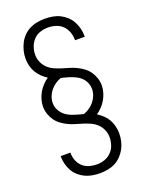

<svg xmlns="http://www.w3.org/2000/svg" viewBox="-176 -905 852 1130"><g transform="rotate(-20 250.0 -340.0)"><path d="M249 143Q225 143 201.5 139Q178 135 156.5 125Q135 115 117 99Q99 83 87.5 62.5Q76 42 70 18.5Q64 -5 64 -29Q64 -29 64 -29.5Q64 -30 64 -31H125Q125 -31 125 -30.5Q125 -30 125 -29Q125 -5 133.5 18Q142 41 159.5 57.5Q177 74 201 81Q225 88 249 88Q274 88 298 79.5Q322 71 339.5 53Q357 35 365 11Q373 -13 373 -38Q373 -62 363.5 -84Q354 -106 337.5 -122Q321 -138 299.5 -148Q278 -158 255.5 -165Q233 -172 210.5 -178.5Q188 -185 167 -195Q146 -205 127 -219Q108 -233 94.5 -252Q81 -271 73.5 -293.5Q66 -316 66 -340Q66 -362 72.5 -384Q79 -406 90 -425.5Q101 -445 117 -462Q133 -479 151 -491Q132 -503 116 -518.5Q100 -534 88.5 -553.5Q77 -573 71.5 -595.5Q66 -618 66 -640Q66 -665 72 -689Q78 -713 89 -734.5Q100 -756 117.5 -774Q135 -792 157 -803Q179 -814 203.5 -818.5Q228 -823 252 -823Q276 -823 300 -819Q324 -815 345.5 -804.5Q367 -794 385 -777.5Q403 -761 414.5 -740Q426 -719 432 -695Q438 -671 438 -647Q438 -646 438 -645Q438 -644 438 -643H377Q377 -644 377 -644.5Q377 -645 377 -646Q377 -671 368.5 -694.5Q360 -718 342.5 -735.5Q325 -753 301 -760.5Q277 -768 252 -768Q227 -768 202.5 -760Q178 -752 161 -733.5Q144 -715 135.5 -691Q127 -667 127 -642Q127 -618 136.5 -596Q146 -574 162.5 -558Q179 -542 200.5 -532Q222 -522 244.5 -515Q267 -508 289.5 -501.5Q312 -495 333 -485Q354 -475 373 -461Q392 -447 405.5 -428Q419 -409 426.5 -386.5Q434 -364 434 -340Q434 -318 427.5 -296Q421 -274 410 -254.5Q399 -235 383 -218Q367 -201 349 -189Q368 -177 384.5 -161.5Q401 -146 412 -126.5Q423 -107 428.5 -84.5Q434 -62 434 -40Q434 -15 428.5 9Q423 33 411.5 54.5Q400 76 382.5 94Q365 112 343.5 123Q322 134 297.5 138.5Q273 143 249 143ZM278 -217Q298 -224 315 -236Q332 -248 345 -264Q358 -280 365.5 -300Q373 -320 373 -340V-341Q373 -358 366.5 -375Q360 -392 348.5 -405.5Q337 -419 321.5 -428Q306 -437 289.5 -443.5Q273 -450 256 -454.5Q239 -459 222 -463Q202 -456 185 -444Q168 -432 155 -416Q142 -400 134.5 -380Q127 -360 127 -340V-339Q127 -315 139 -293.5Q151 -272 170 -258Q189 -244 212 -236Q235 -228 258 -222Q263 -221 268 -219.5Q273 -218 278 -217Z"/></g></svg>

Font: iosevka_custom_sans_ss08 Light
Style: Regular
Weight: 300
Designer: Belleve Invis
Foundry: Belleve Invis
Version: Version 10.3.0; ttfautohint (v1.8.3)